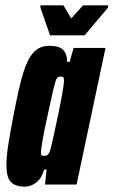

<svg xmlns="http://www.w3.org/2000/svg" viewBox="-20 -689 424 717"><path d="M4 -72Q4 -101 10 -143Q16 -185 30 -256Q50 -361 66 -414.5Q82 -468 105 -493Q128 -518 165 -518Q201 -518 216 -502.5Q231 -487 231 -458H240L255 -510H374L266 0H148L154 -56H145Q136 -24 116 -8Q96 8 73 8Q37 8 20.5 -9.5Q4 -27 4 -72ZM170 -137Q179 -173 199 -269.5Q219 -366 219 -389Q219 -399 215.5 -401Q212 -403 205 -403Q196 -403 191.5 -395.5Q187 -388 178.5 -352Q170 -316 157 -255Q133 -144 133 -119Q133 -111 135.5 -109Q138 -107 145 -107Q154 -107 159.5 -112.5Q165 -118 170 -137ZM167 -557 131 -660V-669H217L246 -620L290 -669H384L383 -660L296 -557Z"/></svg>

Font: Saira Ultra Condensed Black
Style: Italic
Weight: 900
Width: 1
Italic angle: -12°
Designer: Hector Gatti with collaboration of the Omnibus-Type team
Foundry: Omnibus-Type
Version: Version 1.001; ttfautohint (v1.8)